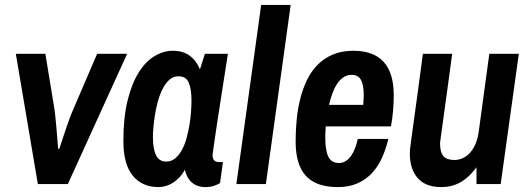

<svg xmlns="http://www.w3.org/2000/svg" viewBox="-20 -743 2137 775"><path d="M163.1 -525.9 200.2 -299.8Q201.2 -292.5 202.4 -281.5Q203.6 -270.5 204.8 -258.1Q206.1 -245.6 207.3 -232.2Q208.5 -218.8 209.5 -206.1Q211.9 -175.8 214.8 -142.1H219.2L239.7 -203.6Q244.1 -216.3 248.5 -229.7Q252.9 -243.2 257.6 -255.9Q262.2 -268.6 266.6 -279.8Q271 -291 274.9 -299.8L372.1 -525.9H493.2L253.9 0H132.8L43.9 -525.9Z M677.2 -538.1Q718.8 -538.1 745.8 -518.1Q772.9 -498 787.1 -462.9L807.1 -525.9H899.9Q882.3 -414.1 868.7 -325.7Q862.8 -287.6 857.2 -251.2Q851.6 -214.8 847.4 -185.5Q843.3 -156.2 840.6 -137.7Q837.9 -119.1 837.9 -117.2Q837.9 -102.1 844.7 -95.5Q851.6 -88.9 861.8 -88.9H879.9L868.2 -3.9Q858.9 1.5 844.5 6.8Q830.1 12.2 809.1 12.2Q775.9 12.2 754.6 -6.3Q733.4 -24.9 726.1 -58.1Q716.3 -39.6 703.6 -26.4Q690.9 -13.2 677 -4.6Q663.1 3.9 648.4 8.1Q633.8 12.2 620.1 12.2Q553.2 12.2 515.6 -34.2Q478 -80.6 478 -173.8Q478 -269 495.1 -337.9Q512.2 -406.7 540.3 -451.2Q568.4 -495.6 604.2 -516.8Q640.1 -538.1 677.2 -538.1ZM650.9 -90.8Q671.9 -90.8 687.5 -104Q703.1 -117.2 714.6 -138.4Q726.1 -159.7 733.4 -186.5Q740.7 -213.4 745.1 -240.7Q749.5 -268.1 751.2 -293.7Q752.9 -319.3 752.9 -337.9Q752.9 -383.8 741.9 -409.4Q731 -435.1 700.2 -435.1Q679.2 -435.1 663.6 -420.9Q647.9 -406.7 636.5 -384.3Q625 -361.8 617.4 -334.2Q609.9 -306.6 605.5 -279.3Q601.1 -252 599.1 -228.3Q597.2 -204.6 597.2 -189.9Q597.2 -141.6 609.9 -116.2Q622.6 -90.8 650.9 -90.8Z M1153.3 -723.1 1053.2 0H934.1L1034.2 -723.1Z M1173.3 -171.9Q1173.3 -215.3 1177.5 -259.3Q1181.6 -303.2 1191.9 -344Q1202.1 -384.8 1219.2 -420.2Q1236.3 -455.6 1262.2 -481.7Q1288.1 -507.8 1323.7 -522.9Q1359.4 -538.1 1406.2 -538.1Q1569.3 -538.1 1569.3 -358.9Q1569.3 -329.6 1566.7 -297.1Q1564 -264.6 1558.1 -232.9H1294.9Q1293.5 -217.3 1293.2 -204.8Q1293 -192.4 1293 -187Q1293 -135.7 1305.4 -110.4Q1317.9 -85 1348.1 -85Q1363.3 -85 1375.5 -92.8Q1387.7 -100.6 1397.2 -114Q1406.7 -127.4 1413.3 -145Q1419.9 -162.6 1424.3 -182.1H1547.4Q1538.1 -142.6 1522.5 -107.4Q1506.8 -72.3 1482.7 -45.7Q1458.5 -19 1424.1 -3.4Q1389.6 12.2 1343.3 12.2Q1256.8 12.2 1215.1 -32.7Q1173.3 -77.6 1173.3 -171.9ZM1446.3 -319.8Q1446.8 -330.6 1447.3 -337.4Q1447.8 -344.2 1448 -348.4Q1448.2 -352.5 1448.2 -354.5V-358.9Q1448.2 -398.9 1437.3 -419.9Q1426.3 -440.9 1398.9 -440.9Q1380.4 -440.9 1365.7 -430.7Q1351.1 -420.4 1340.1 -403.6Q1329.1 -386.7 1321.3 -365Q1313.5 -343.3 1308.1 -319.8Z M1634.3 -123Q1634.3 -129.9 1634.8 -136.5Q1635.3 -143.1 1637 -156.7Q1638.7 -170.4 1642.1 -195.1Q1645.5 -219.7 1651.4 -262.2Q1657.2 -304.7 1666 -368.9Q1674.8 -433.1 1687 -525.9H1805.2Q1793.5 -439.5 1785.4 -379.4Q1777.3 -319.3 1771.7 -279.8Q1766.1 -240.2 1763.2 -217.8Q1760.3 -195.3 1758.5 -183.8Q1756.8 -172.4 1756.6 -168.7Q1756.3 -165 1756.3 -163.1Q1756.3 -128.4 1769.8 -112.8Q1783.2 -97.2 1814 -97.2Q1831.5 -97.2 1847.7 -104.5Q1863.8 -111.8 1877 -126.2Q1890.1 -140.6 1899.2 -161.6Q1908.2 -182.6 1912.1 -210L1955.1 -525.9H2074.2L2001 0H1903.3V-67.9Q1891.1 -50.8 1876.7 -36.4Q1862.3 -22 1845 -11Q1827.6 0 1806.9 6.1Q1786.1 12.2 1761.2 12.2Q1698.2 12.2 1666.3 -23.9Q1634.3 -60.1 1634.3 -123Z"/></svg>

Font: Archivo Narrow
Style: Bold Italic
Weight: 700
Italic angle: -8°
Designer: Hector Gatti
Foundry: Hector Gatti
Version: 1.002; ttfautohint (v0.8)